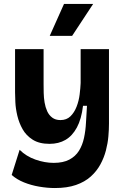

<svg xmlns="http://www.w3.org/2000/svg" viewBox="-20 -773 629 969"><path d="M257 176Q219 176 178 169Q137 162 101 147.5Q65 133 39 110L79 -17Q112 16 159 32.5Q206 49 251 49Q299 49 330 32.5Q361 16 378.5 -12Q396 -40 404 -77Q412 -114 414 -155L419 -239H399Q391 -172 368 -129.5Q345 -87 310.5 -67Q276 -47 230 -47Q178 -47 145 -68Q112 -89 94 -121Q76 -153 67.5 -189Q59 -225 57.5 -257Q56 -289 56 -307V-525H200V-348Q200 -329 200.5 -304.5Q201 -280 205 -256Q209 -232 218 -212Q227 -192 243.5 -179.5Q260 -167 285 -167Q316 -167 335.5 -186Q355 -205 366.5 -234.5Q378 -264 382 -296.5Q386 -329 387 -354V-525H530V-149Q530 -120 527 -85Q524 -50 514.5 -13.5Q505 23 486.5 57Q468 91 438 118Q408 145 363.5 160.5Q319 176 257 176ZM344 -592H231L303 -753H450Z"/></svg>

Font: Bricolage Grotesque 18pt
Style: Bold
Weight: 700
Designer: Mathieu Triay
Foundry: Atelier Triay
Version: Version 1.000;gftools[0.9.30]